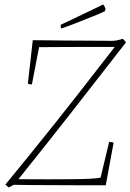

<svg xmlns="http://www.w3.org/2000/svg" viewBox="-20 -825 580 855"><path d="M19 10 4 -3Q55 -65 110.5 -133.5Q166 -202 221 -271Q276 -340 326.5 -404.5Q377 -469 419 -523.5Q461 -578 491 -616Q420 -616 352 -616Q284 -616 231 -615.5Q178 -615 154 -615L122 -449Q113 -449 104 -452L126 -646Q146 -646 184.5 -645.5Q223 -645 270 -644.5Q317 -644 361 -644Q405 -644 437 -643.5Q469 -643 477 -643Q490 -643 501.5 -645.5Q513 -648 527 -652L539 -640L540 -635Q422 -483 301.5 -329Q181 -175 62 -27Q211 -26 305.5 -27Q400 -28 428 -34L466 -193Q475 -193 486 -190L451 0Q401 0 341.5 0Q282 0 223.5 -0.5Q165 -1 116.5 -1Q68 -1 41 -2ZM253 -698Q250 -705 250 -710L251 -715L281 -729L425 -798L439 -805Q445 -800 450 -786L447 -775Q444 -773 422.5 -764Q401 -755 371 -743Q341 -731 309 -718.5Q277 -706 253 -698Z"/></svg>

Font: Labrada ExtraLight
Style: Italic
Weight: 200
Italic angle: -7°
Designer: Mercedes Jáuregui
Foundry: Omnibus-Type Team
Version: Version 1.000; ttfautohint (v1.8.4.7-5d5b)